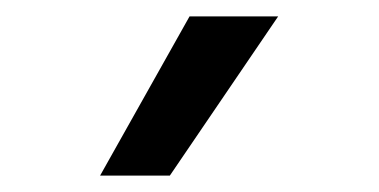

<svg xmlns="http://www.w3.org/2000/svg" viewBox="-20 -809 462 234"><path d="M102 -595 211 -789H319L187 -595Z"/></svg>

Font: Georama ExtraCondensed Thin Medium
Style: Regular
Weight: 500
Version: Version 1.001